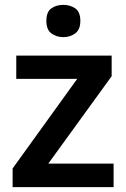

<svg xmlns="http://www.w3.org/2000/svg" viewBox="-20 -771 521 791"><path d="M448 0H32V-77L298 -446H47V-542H440V-457L179 -97H448ZM241 -751Q269 -751 290 -736.5Q311 -722 311 -685Q311 -649 290 -633.5Q269 -618 241 -618Q212 -618 191.5 -633.5Q171 -649 171 -685Q171 -722 191.5 -736.5Q212 -751 241 -751Z"/></svg>

Font: Noto Sans Cham SemiBold
Style: Regular
Weight: 600
Version: Version 2.002